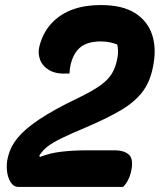

<svg xmlns="http://www.w3.org/2000/svg" viewBox="-20 -740 640 760"><path d="M379 -720Q465 -720 515 -688Q565 -656 582.5 -601.5Q600 -547 586 -478L585 -473Q574 -416 544 -376.5Q514 -337 460.5 -305Q407 -273 323 -237Q261 -211 224 -193Q187 -175 167 -159Q147 -143 135 -123L139 -119Q176 -134 223 -139.5Q270 -145 326 -145H432Q474 -145 492 -126Q510 -107 498 -57Q494 -41 486.5 -26.5Q479 -12 467 0H54Q34 0 22 -19Q10 -38 7.5 -65.5Q5 -93 11 -116L13 -124Q22 -160 49.5 -194Q77 -228 134 -266.5Q191 -305 289 -352Q345 -379 376.5 -401.5Q408 -424 423 -449Q438 -474 444 -507L445 -512Q448 -528 447 -542.5Q446 -557 444 -564Q431 -569 415 -572.5Q399 -576 379 -576Q315 -576 286.5 -541.5Q258 -507 255 -449H249Q203 -446 175.5 -462Q148 -478 138.5 -504Q129 -530 136 -557Q151 -615 189 -653Q256 -720 379 -720Z"/></svg>

Font: Recursive Mn Csl St XBd
Style: Italic
Weight: 800
Italic angle: -15°
Monospace: yes
Version: Version 1.079;hotconv 1.0.112;makeotfexe 2.5.65598; ttfautoh